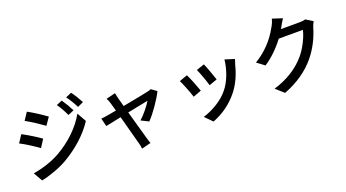

<svg xmlns="http://www.w3.org/2000/svg" viewBox="-63 -1459 3982 2212"><g transform="rotate(-20 1928.5 -353.0)"><path d="M707 -741.2Q760.7 -663.1 796.9 -589.8L723.6 -558.6Q681.6 -649.4 636.7 -711.9ZM77.1 -445.3 136.7 -537.1Q254.9 -474.6 356.4 -402.3L295.9 -308.6Q168.9 -398.4 77.1 -445.3ZM118.2 -63.5Q306.6 -95.7 449.2 -174.8Q571.3 -244.1 668.9 -338.4Q766.6 -432.6 825.2 -538.1L888.7 -425.8Q823.2 -325.2 724.1 -234.9Q625 -144.5 505.9 -75.2Q434.6 -34.2 342.3 -0.5Q250 33.2 180.7 45.9ZM225.6 -668 286.1 -758.8Q390.6 -701.2 504.9 -619.1L442.4 -528.3Q334 -606.4 225.6 -668ZM767.6 -758.8 838.9 -789.1Q885.7 -727.5 931.6 -641.6L859.4 -608.4Q818.4 -689.5 767.6 -758.8Z M1312.5 -611.3Q1316.4 -590.8 1328.1 -542Q1336.9 -513.7 1356.4 -438.5Q1623 -488.3 1669.9 -500Q1695.3 -504.9 1714.8 -514.6L1781.2 -466.8Q1750 -402.3 1687 -312Q1624 -221.7 1573.2 -169.9L1481.4 -215.8Q1521.5 -251 1566.9 -306.6Q1612.3 -362.3 1634.8 -401.4Q1625 -399.4 1588.9 -392.1Q1552.7 -384.8 1490.2 -372.6Q1427.7 -360.4 1380.9 -350.6Q1467.8 -40 1477.5 -6.8Q1489.3 36.1 1501 67.4L1387.7 95.7Q1384.8 58.6 1372.1 15.6Q1351.6 -57.6 1279.3 -329.1L1089.8 -290L1064.5 -389.6Q1114.3 -394.5 1150.4 -401.4Q1175.8 -405.3 1254.9 -419.9Q1252 -430.7 1226.6 -519.5Q1216.8 -553.7 1200.2 -584Z M2388.7 -573.2Q2403.3 -542 2430.7 -467.3Q2458 -392.6 2467.8 -360.4L2369.1 -325.2Q2359.4 -361.3 2333.5 -433.1Q2307.6 -504.9 2291 -540ZM2062.5 -486.3 2162.1 -522.5Q2207 -429.7 2252 -300.8L2151.4 -262.7Q2138.7 -304.7 2108.4 -381.8Q2078.1 -459 2062.5 -486.3ZM2180.7 -4.9Q2267.6 -30.3 2356 -84.5Q2444.3 -138.7 2502 -210.9Q2552.7 -273.4 2586.9 -363.3Q2621.1 -453.1 2630.9 -545.9L2747.1 -508.8Q2735.4 -474.6 2726.6 -446.3Q2683.6 -272.5 2591.8 -154.3Q2464.8 7.8 2268.6 84Z M3748 -608.4Q3730.5 -579.1 3719.7 -545.9Q3666 -359.4 3548.8 -215.8Q3403.3 -39.1 3156.2 55.7L3058.6 -31.2Q3303.7 -104.5 3451.2 -274.4Q3502 -334 3542.5 -414.1Q3583 -494.1 3596.7 -556.6H3300.8Q3190.4 -410.2 3052.7 -318.4L2960 -387.7Q3156.2 -505.9 3265.6 -708Q3291 -748 3304.7 -800.8L3426.8 -760.7Q3396.5 -714.8 3373 -669.9Q3368.2 -660.2 3362.3 -651.4H3585.9Q3633.8 -651.4 3662.1 -661.1Z"/></g></svg>

Font: Min Sans SemiBold
Style: Regular
Weight: 600
Designer: Jinseong-Kim, NotoSansCJK, Nunito
Foundry: Jinseong-Kim
Version: Version 1.400;Glyphs 3.1.2 (3151)